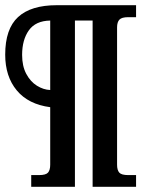

<svg xmlns="http://www.w3.org/2000/svg" viewBox="-32 -718 606 738"><path d="M88 -45H118Q144 -45 152.5 -54.5Q161 -64 161 -85V-306Q77 -317 32.5 -370.5Q-12 -424 -12 -508Q-12 -607 37.5 -652.5Q87 -698 186 -698H491V-652H461Q436 -652 427 -642.5Q418 -633 418 -613V-85Q418 -64 426.5 -54.5Q435 -45 461 -45H491V0H324V-639H256V0H88ZM161 -639Q105 -638 79 -601.5Q53 -565 53 -507Q53 -464 69 -434Q85 -404 110 -388.5Q135 -373 161 -372Z"/></svg>

Font: Taviraj ExtraBold
Style: Italic
Weight: 800
Italic angle: -12°
Designer: Katatrad Team
Foundry: CadsonDemak
Version: Version 1.001